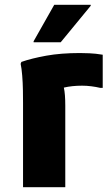

<svg xmlns="http://www.w3.org/2000/svg" viewBox="-20 -780 466 800"><path d="M76 0V-352Q76 -372 75.5 -403.5Q75 -435 72.5 -465.5Q70 -496 66 -514L69 -522Q112 -537 173 -548Q234 -559 313 -559Q328 -559 353 -558Q378 -557 408 -552V-414H397Q380 -418 360.5 -420.5Q341 -423 322 -423Q280 -423 246 -415Q252 -389 252 -340V0ZM120 -604V-608L206 -760H358V-756L233 -604Z"/></svg>

Font: Kufam
Style: Bold
Weight: 700
Designer: Wael Morcos, Artur Schmal
Foundry: Original Type
Version: Version 1.300; ttfautohint (v1.8.3)